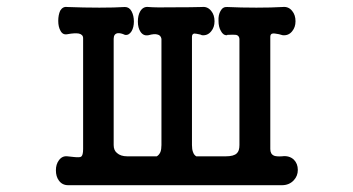

<svg xmlns="http://www.w3.org/2000/svg" viewBox="-20 -544 1040 565"><path d="M224.6 -105.5Q224.6 -86.9 218.8 -83Q214.8 -80.1 197.3 -82L178.7 -84Q163.1 -85.9 153.3 -72.3Q144.5 -60.5 144.5 -43Q144.5 -24.4 153.3 -12.7Q163.1 1 180.7 1H809.6Q831.1 1 844.7 -13.7Q856.4 -26.4 856.4 -43.9Q856.4 -62.5 844.7 -74.2Q831.1 -86.9 809.6 -84Q793.9 -83 786.1 -85.9Q775.4 -90.8 775.4 -105.5V-435.5Q775.4 -444.3 782.2 -445.3Q786.1 -446.3 800.8 -443.4L811.5 -440.4Q829.1 -438.5 839.8 -452.1Q849.6 -463.9 849.6 -481.4Q849.6 -500 839.8 -511.7Q829.1 -525.4 811.5 -523.4Q779.3 -521.5 734.4 -521.5Q688.5 -521.5 648.4 -523.4Q635.7 -524.4 628.9 -511.7Q622.1 -500 623 -482.4Q623 -464.8 629.9 -453.1Q636.7 -439.5 648.4 -440.4V-441.4Q668.9 -442.4 674.8 -441.4Q683.6 -439.5 684.6 -429.7V-117.2Q684.6 -99.6 676.8 -92.8Q668 -84 644.5 -84H557.6Q550.8 -87.9 547.9 -96.7Q544.9 -104.5 544.9 -117.2V-435.5Q544.9 -444.3 551.8 -445.3Q556.6 -445.3 569.3 -442.4L574.2 -440.4Q590.8 -438.5 601.6 -452.1Q611.3 -463.9 611.3 -481.4Q611.3 -500 601.6 -511.7Q590.8 -525.4 574.2 -523.4Q544.9 -522.5 494.1 -522.5Q437.5 -521.5 417 -523.4Q401.4 -525.4 392.6 -510.7Q385.7 -499 385.7 -480.5Q385.7 -461.9 393.6 -450.2Q402.3 -437.5 417 -440.4Q434.6 -445.3 443.4 -442.4Q453.1 -440.4 455.1 -429.7V-117.2Q455.1 -104.5 452.1 -96.7Q448.2 -87.9 441.4 -84H354.5Q335 -84 324.2 -93.8Q314.5 -101.6 314.5 -117.2V-429.7Q314.5 -444.3 326.2 -446.3Q335 -447.3 347.7 -441.4Q359.4 -439.5 367.2 -452.1Q374 -463.9 374 -480.5Q374 -498 367.2 -510.7Q360.4 -523.4 347.7 -523.4Q317.4 -521.5 272.5 -521.5Q227.5 -521.5 177.7 -523.4Q165 -525.4 157.2 -512.7Q151.4 -500 151.4 -482.4Q151.4 -464.8 158.2 -453.1Q165 -440.4 178.7 -443.4Q200.2 -447.3 211.9 -445.3Q224.6 -442.4 224.6 -431.6Z"/></svg>

Font: GungsuhChe
Style: Regular
Weight: 400
Monospace: yes
Version: Version 2.21